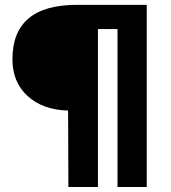

<svg xmlns="http://www.w3.org/2000/svg" viewBox="-20 -752 689 772"><path d="M30 -513.8Q30 -421.2 91.2 -365.6Q152.5 -310 253.8 -307.5L255 0H373.8V-635H452.5V0H570V-732.5H288.8Q30 -732.5 30 -513.8Z"/></svg>

Font: Cambay
Style: Bold
Weight: 700
Designer: Pooja Saxena
Foundry: Pooja Saxena
Version: Version 1.096;PS 001.096;hotconv 1.0.70;makeotf.lib2.5.58329